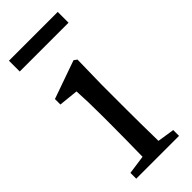

<svg xmlns="http://www.w3.org/2000/svg" viewBox="-236 -761 799 799"><g transform="rotate(-45 164.0 -361.0)"><path d="M213.9 -377V-230.5Q213.9 -157.2 215.8 -45.9L291 -34.2V0H39.1V-34.2L122.1 -45.9Q124 -157.2 124 -230.5V-288.1Q124 -371.1 120.1 -432.6L34.2 -441.4V-473.6L203.1 -533.2L216.8 -523.4ZM11.7 -721.7H298.8V-658.2H11.7Z"/></g></svg>

Font: GenYoMin TW TTF Medium
Style: Regular
Weight: 500
Version: Version 1.300